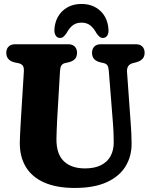

<svg xmlns="http://www.w3.org/2000/svg" viewBox="-20 -919 743 950"><path d="M538.8 -310 518.4 -567.9Q516.7 -587.8 511.3 -595.6Q506 -603.4 494.4 -606.5L474.3 -611.1Q454 -616.9 444.7 -628.1Q435.4 -639.3 435.4 -657.9Q435.4 -677 446.5 -688.5Q457.7 -700 478.2 -700H652.8Q673.4 -700 684.5 -688.5Q695.6 -677 695.6 -657.9Q695.6 -639.3 685.5 -628.3Q675.5 -617.3 656.7 -611.5L637 -606.5Q621.3 -602.2 614.1 -591.1Q607 -580 608.7 -560.4L626.6 -310.8Q628.8 -285.2 629.8 -260.8Q630.8 -236.4 631.1 -209.8Q631.8 -146 601.1 -95.9Q570.5 -45.9 507.9 -17.4Q445.4 11 349.9 11Q260.7 11 199.9 -15.5Q139.1 -42.1 108.4 -92.2Q77.6 -142.3 78 -213Q78.1 -226.7 79 -246.2Q79.8 -265.7 81.1 -288.5Q82.4 -311.3 83.8 -334.9L98.1 -565.5Q99.1 -583.7 93.5 -593Q87.9 -602.2 71.2 -606.5L50.5 -610.7Q11.1 -621.2 11.1 -657.9Q11.1 -677 22.5 -688.5Q33.9 -700 54.4 -700H318.3Q338.9 -700 350 -688.5Q361.1 -677 361.1 -657.9Q361.1 -638.9 351.4 -627.9Q341.8 -616.9 322.2 -611.5L300.7 -606.5Q288.6 -603.3 283.2 -594.1Q277.9 -584.8 276.9 -566.9L262.9 -328.9Q261.3 -299.1 260.5 -274.7Q259.7 -250.4 259.3 -231.7Q258.6 -157.1 295.8 -121.4Q333.1 -85.7 400.5 -85.7Q447.5 -85.7 479.3 -101.5Q511.1 -117.3 527.2 -146.9Q543.3 -176.5 542.7 -217.4Q542.4 -247.7 541.5 -268.2Q540.6 -288.8 538.8 -310ZM383.2 -807Q358 -807 340.7 -794.2Q323.5 -781.3 308.9 -754.5Q301 -743.1 293.8 -737.1Q286.6 -731.2 277.2 -731.2Q263.1 -731.2 255.4 -743.4Q247.7 -755.6 249.3 -775.3Q253.9 -832.1 290.5 -865.7Q327.2 -899.4 383.2 -899.4Q439.2 -899.4 475.8 -865.7Q512.4 -832.1 516.6 -775.3Q518.6 -755.6 510.9 -743.4Q503.3 -731.2 488.8 -731.2Q479.9 -731.2 472.7 -737.1Q465.5 -743.1 457.5 -754.5Q442.9 -781.3 425.6 -794.2Q408.4 -807 383.2 -807Z"/></svg>

Font: Fraunces 144pt S100 Black
Style: Regular
Weight: 900
Version: Version 1.000